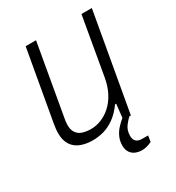

<svg xmlns="http://www.w3.org/2000/svg" viewBox="-168 -628 820 897"><g transform="rotate(-30 242.0 -179.5)"><path d="M337 167Q318 167 302 160.5Q286 154 276 139.5Q266 125 266 101Q266 78 275 57.5Q284 37 299 20.5Q314 4 331 -10H364V-1Q352 9 336 30Q320 51 320 81Q320 100 330 110.5Q340 121 364 121H394L389 153Q376 160 361.5 163.5Q347 167 337 167ZM161 12Q124 12 95.5 1Q67 -10 51 -34.5Q35 -59 35 -98Q35 -110 36.5 -122Q38 -134 40 -147L107 -526H163L97 -150Q95 -140 93.5 -129.5Q92 -119 92 -110Q92 -83 103 -67Q114 -51 134 -44.5Q154 -38 180 -38Q207 -38 234.5 -49Q262 -60 286 -81.5Q310 -103 328 -136.5Q346 -170 354 -216L408 -526H464L371 0H330L339 -82H333Q307 -46 278.5 -25.5Q250 -5 220.5 3.5Q191 12 161 12Z"/></g></svg>

Font: Archivo SemiCondensed ExtraLight
Style: Italic
Weight: 250
Width: 4
Italic angle: -10°
Designer: Hector Gatti
Foundry: Omnibus-Type
Version: Version 2.001